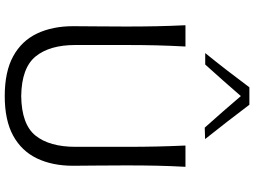

<svg xmlns="http://www.w3.org/2000/svg" viewBox="-150 -901 1062 802"><g transform="rotate(90 381.0 -500.0)"><path d="M381.3 11.2Q279.3 11.2 214.8 -24.2Q150.4 -59.6 119.9 -124Q89.4 -188.5 89.4 -274.9Q89.4 -307.6 90.1 -368.7Q90.8 -429.7 90.8 -495.6Q90.8 -564.9 89.6 -622.8Q88.4 -680.7 85.4 -743.7H174.3Q170.9 -680.7 169.4 -622.8Q168 -564.9 168 -495.6V-283.7Q168 -176.3 215.8 -117.7Q263.7 -59.1 381.3 -57.6Q499.5 -59.1 546.4 -117.4Q593.3 -175.8 593.3 -284.7V-495.6Q593.3 -564.9 592 -622.8Q590.8 -680.7 587.9 -743.7H676.8Q673.3 -680.7 672.1 -622.8Q670.9 -564.9 670.9 -495.6Q670.9 -429.7 671.6 -368.4Q672.4 -307.1 672.4 -274.4Q672.4 -187.5 641.6 -123.3Q610.8 -59.1 546.6 -23.9Q482.4 11.2 381.3 11.2ZM513.2 -824.2Q479.5 -861.8 446.3 -899.7Q413.1 -937.5 381.3 -975.1Q349.1 -938 316.4 -900.9Q283.7 -863.8 249.5 -826.2H201.7Q239.3 -872.6 274.9 -918.7Q310.5 -964.8 344.7 -1010.7H417.5Q452.1 -964.8 488 -918.5Q523.9 -872.1 561 -825.7Z"/></g></svg>

Font: Pinar-FD Regular
Style: FD-Regular
Weight: 400
Designer: Amin Abedi
Version: Version 3.000